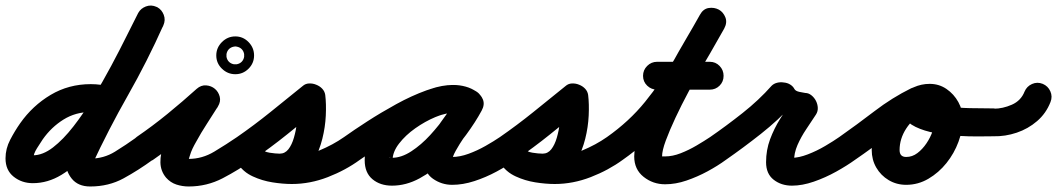

<svg xmlns="http://www.w3.org/2000/svg" viewBox="-62 -615 3832 696"><path d="M378 -238Q372 -218 354 -207.5Q336 -197 316 -202Q291 -209 267 -209Q212 -209 168 -181.5Q124 -154 93 -110Q85 -98 72 -77.5Q59 -57 59 -41Q59 -42 58 -44Q57 -46 55 -48Q52 -53 54 -52.5Q56 -52 57 -52Q93 -52 130 -80.5Q167 -109 204 -156.5Q241 -204 275.5 -261Q310 -318 341 -376Q372 -434 397 -484.5Q422 -535 439 -568Q449 -586 469 -592Q489 -598 508 -589Q526 -579 532 -559Q538 -539 529 -520Q505 -477 476 -418.5Q447 -360 413 -296Q379 -232 339 -171Q299 -110 254.5 -60.5Q210 -11 160.5 19Q111 49 57 49Q17 49 -12.5 25.5Q-42 2 -42 -41Q-42 -76 -25 -108.5Q-8 -141 11 -168Q56 -232 121.5 -271Q187 -310 267 -310Q304 -310 342 -300Q362 -294 372.5 -276Q383 -258 378 -238ZM505 -590Q524 -581 531.5 -561.5Q539 -542 530 -523Q472 -393 401.5 -269Q331 -145 271 -16Q270 -14 273 -26Q276 -38 276 -37Q276 -34 276 -32Q276 -28 274.5 -31.5Q273 -35 271 -37Q267 -40 265 -40Q314 -40 354.5 -65Q395 -90 434 -118Q450 -130 471 -126.5Q492 -123 504 -106Q516 -90 512.5 -69Q509 -48 492 -36Q440 2 386 31.5Q332 61 265 61Q221 61 198 32.5Q175 4 175 -37Q175 -38 177 -48Q179 -57 179 -58Q240 -187 310 -311Q380 -435 438 -565Q447 -584 466.5 -591.5Q486 -599 505 -590Z M492 -35Q474 -24 453.5 -27.5Q433 -31 421 -48Q410 -66 413.5 -86.5Q417 -107 434 -119Q491 -158 545.5 -202.5Q600 -247 651 -293Q667 -307 685.5 -305.5Q704 -304 717 -293Q730 -282 734.5 -264.5Q739 -247 728 -229Q708 -197 687.5 -165.5Q667 -134 649 -101Q642 -89 636 -76.5Q630 -64 626 -50Q623 -42 621 -34Q621 -30 621 -29Q616 -39 612.5 -39Q609 -39 622 -39Q671 -39 715 -65.5Q759 -92 797 -118Q797 -118 797 -118Q797 -118 797 -118Q814 -130 834.5 -126.5Q855 -123 867 -106Q879 -89 875.5 -68.5Q872 -48 855 -36Q803 1 745.5 31Q688 61 622 61Q599 61 577.5 54Q556 47 540 29Q520 5 519.5 -26.5Q519 -58 532.5 -93Q546 -128 566.5 -162.5Q587 -197 607.5 -228Q628 -259 642 -281Q653 -300 672.5 -297.5Q692 -295 708 -282Q723 -269 729 -250.5Q735 -232 719 -217Q665 -169 608 -122.5Q551 -76 492 -35Q492 -35 492 -35Q492 -35 492 -35ZM786 -446Q775 -444 768 -437Q761 -430 759 -419Q759 -417 759 -415Q759 -413 759 -414Q759 -415 759 -413Q759 -411 759 -409Q761 -398 768 -391Q775 -384 786 -382Q788 -382 790 -382Q792 -382 791 -382Q790 -382 792 -382Q794 -382 796 -382Q807 -384 814 -391Q821 -398 823 -409Q823 -411 823 -413Q823 -415 823 -414Q823 -413 823 -415Q823 -417 823 -419Q821 -430 814 -437Q807 -444 796 -446Q794 -446 792 -446.5Q790 -447 791 -447Q792 -447 790 -446.5Q788 -446 786 -446ZM722 -414Q722 -442 742.5 -462.5Q763 -483 791 -483Q819 -483 839 -462.5Q859 -442 859 -414Q859 -386 839 -366Q819 -346 791 -346Q763 -346 742.5 -366Q722 -386 722 -414Z M855 -36Q838 -24 817 -27.5Q796 -31 785 -48Q773 -65 776.5 -86Q780 -107 797 -118Q859 -161 918 -208.5Q977 -256 1035 -303Q1045 -312 1058.5 -312.5Q1072 -313 1084 -308Q1097 -303 1106 -293.5Q1115 -284 1117 -271Q1121 -238 1119 -196Q1117 -154 1106.5 -112Q1096 -70 1076.5 -35Q1057 0 1026 21.5Q995 43 952 43Q910 43 868 29.5Q826 16 801 -20Q786 -41 791.5 -60Q797 -79 813 -90Q828 -101 848.5 -100Q869 -99 883 -78Q892 -66 914 -59.5Q936 -53 959.5 -51Q983 -49 996 -49Q1046 -49 1095.5 -69.5Q1145 -90 1185 -118Q1185 -118 1185 -118Q1185 -118 1185 -118Q1202 -130 1222.5 -126.5Q1243 -123 1255 -106Q1267 -89 1263.5 -68.5Q1260 -48 1243 -36Q1191 2 1126.5 27Q1062 52 996 52Q963 52 925.5 46Q888 40 854.5 24.5Q821 9 801 -20Q786 -41 791.5 -60Q797 -79 813 -90Q828 -101 848.5 -100Q869 -99 883 -78Q893 -65 915 -61.5Q937 -58 952 -58Q971 -58 983.5 -74Q996 -90 1003.5 -116Q1011 -142 1014.5 -170Q1018 -198 1018 -222Q1018 -246 1017 -258Q1015 -271 1031.5 -270.5Q1048 -270 1066 -263Q1085 -256 1097 -245Q1109 -234 1099 -225Q1040 -177 979 -128Q918 -79 855 -36Q855 -36 855 -36Q855 -36 855 -36Z M1173 -48Q1161 -65 1164.5 -85.5Q1168 -106 1185 -118Q1220 -143 1269.5 -175Q1319 -207 1374.5 -237.5Q1430 -268 1484 -287.5Q1538 -307 1582 -307Q1604 -307 1626 -301Q1648 -295 1666 -282Q1686 -268 1687.5 -248.5Q1689 -229 1679 -214Q1669 -198 1650.5 -191.5Q1632 -185 1612 -197Q1603 -202 1597 -204Q1591 -206 1580 -206Q1553 -206 1516 -190.5Q1479 -175 1443.5 -150Q1408 -125 1384.5 -94.5Q1361 -64 1361 -34Q1361 -30 1360.5 -32Q1360 -34 1359 -36Q1352 -46 1350 -44.5Q1348 -43 1359 -43Q1393 -43 1429 -66.5Q1465 -90 1497.5 -125.5Q1530 -161 1555.5 -198Q1581 -235 1596 -262Q1608 -284 1628 -287.5Q1648 -291 1664 -282Q1681 -273 1688.5 -254.5Q1696 -236 1684 -214Q1676 -198 1658.5 -173Q1641 -148 1622 -120Q1603 -92 1590 -68.5Q1577 -45 1577 -32Q1577 -33 1577 -35Q1576 -38 1574 -40Q1573 -43 1570 -45Q1567 -47 1570 -46Q1573 -46 1577 -46Q1605 -46 1636.5 -57.5Q1668 -69 1698 -86Q1728 -103 1750 -118Q1767 -130 1787.5 -126.5Q1808 -123 1820 -106Q1832 -89 1828.5 -68.5Q1825 -48 1808 -36Q1777 -14 1738 7Q1699 28 1657.5 41.5Q1616 55 1577 55Q1539 55 1507.5 33Q1476 11 1476 -32Q1476 -71 1498 -111Q1520 -151 1548.5 -189.5Q1577 -228 1596 -262Q1608 -284 1628 -287.5Q1648 -291 1664 -282Q1681 -273 1688.5 -254.5Q1696 -236 1684 -214Q1662 -173 1627.5 -126Q1593 -79 1550.5 -37Q1508 5 1459 31.5Q1410 58 1359 58Q1316 58 1288 34.5Q1260 11 1260 -34Q1260 -76 1280.5 -115.5Q1301 -155 1335 -189.5Q1369 -224 1411.5 -250.5Q1454 -277 1497.5 -292Q1541 -307 1580 -307Q1625 -307 1662 -285Q1683 -273 1684.5 -253Q1686 -233 1675 -216Q1665 -200 1646 -193Q1627 -186 1608 -200Q1602 -204 1595 -205Q1588 -206 1582 -206Q1557 -206 1521.5 -193Q1486 -180 1446 -159.5Q1406 -139 1367 -115.5Q1328 -92 1295.5 -71Q1263 -50 1243 -36Q1226 -24 1205.5 -27.5Q1185 -31 1173 -48Z M1808 -36Q1791 -24 1770 -27.5Q1749 -31 1738 -48Q1726 -65 1729.5 -86Q1733 -107 1750 -118Q1812 -161 1871 -208.5Q1930 -256 1988 -303Q1998 -312 2011.5 -312.5Q2025 -313 2037 -308Q2050 -303 2059 -293.5Q2068 -284 2070 -271Q2074 -238 2072 -196Q2070 -154 2059.5 -112Q2049 -70 2029.5 -35Q2010 0 1979 21.5Q1948 43 1905 43Q1863 43 1821 29.5Q1779 16 1754 -20Q1739 -41 1744.5 -60Q1750 -79 1766 -90Q1781 -101 1801.5 -100Q1822 -99 1836 -78Q1845 -66 1867 -59.5Q1889 -53 1912.5 -51Q1936 -49 1949 -49Q1999 -49 2048.5 -69.5Q2098 -90 2138 -118Q2138 -118 2138 -118Q2138 -118 2138 -118Q2155 -130 2175.5 -126.5Q2196 -123 2208 -106Q2220 -89 2216.5 -68.5Q2213 -48 2196 -36Q2144 2 2079.5 27Q2015 52 1949 52Q1916 52 1878.5 46Q1841 40 1807.5 24.5Q1774 9 1754 -20Q1739 -41 1744.5 -60Q1750 -79 1766 -90Q1781 -101 1801.5 -100Q1822 -99 1836 -78Q1846 -65 1868 -61.5Q1890 -58 1905 -58Q1924 -58 1936.5 -74Q1949 -90 1956.5 -116Q1964 -142 1967.5 -170Q1971 -198 1971 -222Q1971 -246 1970 -258Q1968 -271 1984.5 -270.5Q2001 -270 2019 -263Q2038 -256 2050 -245Q2062 -234 2052 -225Q1993 -177 1932 -128Q1871 -79 1808 -36Q1808 -36 1808 -36Q1808 -36 1808 -36Z M2126 -48Q2114 -65 2117.5 -85.5Q2121 -106 2138 -118Q2219 -175 2276.5 -246Q2334 -317 2381 -397Q2428 -477 2475 -561Q2487 -583 2507 -586Q2527 -589 2544 -580Q2560 -571 2567.5 -552Q2575 -533 2563 -511Q2552 -492 2531.5 -456.5Q2511 -421 2485.5 -376Q2460 -331 2434 -282.5Q2408 -234 2386.5 -188Q2365 -142 2351.5 -105.5Q2338 -69 2338 -48Q2338 -48 2339.5 -48Q2341 -48 2349 -48Q2376 -48 2405.5 -59.5Q2435 -71 2463 -87.5Q2491 -104 2512 -118Q2529 -130 2549.5 -126.5Q2570 -123 2582 -106Q2594 -89 2590.5 -68.5Q2587 -48 2570 -36Q2540 -14 2503 6Q2466 26 2426.5 39.5Q2387 53 2349 53Q2305 53 2271 26Q2237 -1 2237 -48Q2237 -83 2255.5 -136Q2274 -189 2303.5 -249.5Q2333 -310 2366 -370Q2399 -430 2428.5 -480Q2458 -530 2475 -561Q2487 -583 2507 -586Q2527 -589 2544 -580Q2560 -571 2567.5 -552Q2575 -533 2563 -511Q2512 -420 2461 -334.5Q2410 -249 2346.5 -173Q2283 -97 2196 -36Q2179 -24 2158.5 -27.5Q2138 -31 2126 -48ZM2320 -290Q2299 -290 2284 -304.5Q2269 -319 2269 -340Q2269 -361 2284 -376Q2299 -391 2320 -391Q2368 -391 2415.5 -391Q2463 -391 2511 -391Q2511 -391 2511 -391Q2511 -391 2511 -391Q2532 -391 2546.5 -376Q2561 -361 2561 -340Q2561 -319 2546.5 -304.5Q2532 -290 2511 -290Q2463 -290 2415.5 -290Q2368 -290 2320 -290Q2320 -290 2320 -290Q2320 -290 2320 -290Z M2570 -36Q2553 -24 2532 -27.5Q2511 -31 2500 -48Q2488 -65 2491.5 -86Q2495 -107 2512 -118Q2570 -158 2629.5 -205Q2689 -252 2735 -304Q2743 -312 2755 -315Q2767 -318 2779 -316Q2792 -315 2802.5 -308.5Q2813 -302 2818 -292Q2822 -285 2835.5 -282Q2849 -279 2857 -278Q2869 -278 2879.5 -269.5Q2890 -261 2896 -249Q2902 -237 2902.5 -224Q2903 -211 2896 -200Q2879 -174 2860.5 -146.5Q2842 -119 2829 -89.5Q2816 -60 2816 -27Q2816 -29 2813 -34Q2808 -41 2803 -42Q2798 -43 2809 -43Q2834 -43 2866.5 -55.5Q2899 -68 2929.5 -86Q2960 -104 2980 -118Q2980 -118 2980 -118Q2980 -118 2980 -118Q2997 -130 3017.5 -126.5Q3038 -123 3050 -106Q3062 -89 3058.5 -68.5Q3055 -48 3038 -36Q3009 -15 2969.5 7Q2930 29 2888 43.5Q2846 58 2809 58Q2770 58 2742.5 36.5Q2715 15 2715 -27Q2715 -71 2729.5 -110Q2744 -149 2766.5 -185Q2789 -221 2812 -256Q2819 -266 2830.5 -255Q2842 -244 2851 -227Q2860 -209 2862 -193Q2864 -177 2851 -178Q2814 -180 2779.5 -196.5Q2745 -213 2728 -248Q2723 -258 2738 -260.5Q2753 -263 2772 -260Q2790 -258 2804 -251.5Q2818 -245 2811 -236Q2760 -180 2696 -129.5Q2632 -79 2570 -36Q2570 -36 2570 -36Q2570 -36 2570 -36Z M2968 -48Q2956 -65 2959.5 -85.5Q2963 -106 2980 -118Q3044 -163 3108 -212Q3172 -261 3241 -295Q3241 -295 3241 -295Q3241 -295 3241 -295Q3260 -304 3280 -297Q3300 -290 3309 -272Q3318 -253 3311 -233Q3304 -213 3286 -204Q3220 -172 3159 -124.5Q3098 -77 3038 -36Q3021 -24 3000.5 -27.5Q2980 -31 2968 -48ZM3242 -295Q3261 -304 3280.5 -297Q3300 -290 3309 -271Q3318 -252 3311 -232Q3304 -212 3285 -204Q3247 -186 3223 -149Q3199 -112 3199 -71Q3199 -46 3223 -46Q3245 -46 3263.5 -60Q3282 -74 3296.5 -95.5Q3311 -117 3319 -140.5Q3327 -164 3327 -183Q3327 -189 3322 -199.5Q3317 -210 3308 -210Q3300 -210 3297.5 -208Q3295 -206 3301 -212Q3303 -214 3305.5 -219Q3308 -224 3307 -221Q3307 -221 3307 -221Q3307 -221 3307 -221Q3307 -223 3307 -225Q3308 -233 3305 -240Q3304 -242 3301.5 -243.5Q3299 -245 3300 -246Q3300 -246 3315.5 -242Q3331 -238 3347 -234Q3363 -230 3366 -230Q3409 -224 3453 -223Q3497 -222 3540 -222Q3540 -222 3540 -222Q3540 -222 3540 -222Q3561 -221 3576 -206.5Q3591 -192 3591 -171Q3590 -150 3575.5 -135Q3561 -120 3540 -121Q3522 -121 3487.5 -120.5Q3453 -120 3411.5 -122.5Q3370 -125 3329 -132.5Q3288 -140 3257 -155Q3226 -170 3212 -194Q3198 -218 3211 -255Q3211 -255 3211 -255Q3211 -255 3211 -255Q3222 -286 3250 -298.5Q3278 -311 3308 -311Q3342 -311 3369 -292.5Q3396 -274 3412 -245Q3428 -216 3428 -183Q3428 -143 3412.5 -101Q3397 -59 3369 -24Q3341 11 3303.5 33Q3266 55 3223 55Q3188 55 3159.5 38Q3131 21 3114.5 -7.5Q3098 -36 3098 -71Q3098 -118 3116.5 -162Q3135 -206 3167 -241Q3199 -276 3242 -295Q3242 -295 3242 -295Q3242 -295 3242 -295Z M3539 -121Q3518 -121 3503.5 -136Q3489 -151 3490 -172Q3490 -193 3505 -207.5Q3520 -222 3541 -221Q3573 -221 3606 -235.5Q3639 -250 3652 -283Q3660 -302 3679 -310.5Q3698 -319 3718 -311Q3737 -303 3745.5 -284Q3754 -265 3746 -245Q3730 -204 3697.5 -176Q3665 -148 3623.5 -134Q3582 -120 3539 -121Q3539 -121 3539 -121Q3539 -121 3539 -121Z"/></svg>

Font: FRB American Cursive Ultra
Style: Bold Italic
Weight: 1000
Italic angle: -25°
Version: Version 2.0;Modular Font Editor K font №1